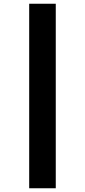

<svg xmlns="http://www.w3.org/2000/svg" viewBox="-20 -894 454 1026"><path d="M278 -874H136V112H278Z"/></svg>

Font: Glow Sans SC Normal
Style: Bold
Weight: 700
Designer: Ryoko NISHIZUKA (kana, bopomofo & ideographs); Paul D. Hunt (Latin, Greek & Cyrillic); Sandoll Communications, Soo-young
Version: Version 0.93